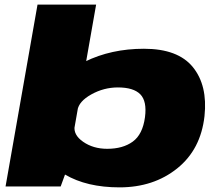

<svg xmlns="http://www.w3.org/2000/svg" viewBox="-20 -805 949 829"><path d="M4 0H242L271 -79.5L395 -785H142ZM496 4Q643 4 745 -77.8Q847 -159.5 863 -304Q877 -436 812.8 -515.2Q748.5 -594.5 601.5 -594.5Q460 -594.5 346.8 -538.8Q233.5 -483 225 -434L314.5 -329Q320.5 -367.5 374.5 -397.5Q428.5 -427.5 489 -427.5Q556.5 -427.5 585.8 -397.8Q615 -368 606 -299Q596 -224.5 553.2 -193.5Q510.5 -162.5 443 -162.5Q382.5 -162.5 339 -192.8Q295.5 -223 302.5 -262L175.5 -156Q166.5 -107 260.5 -51.5Q354.5 4 496 4Z"/></svg>

Font: Anybody Expanded Black
Style: Italic
Weight: 900
Width: 7
Italic angle: -10°
Version: Version 1.113;gftools[0.9.25]